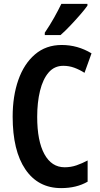

<svg xmlns="http://www.w3.org/2000/svg" viewBox="-20 -956 515 986"><path d="M305 -618Q259 -618 229.5 -583.5Q200 -549 185.5 -489.5Q171 -430 171 -356Q171 -232 208 -164.5Q245 -97 312 -97Q344 -97 373 -107Q402 -117 430 -132V-23Q373 10 294 10Q176 10 110.5 -86Q45 -182 45 -357Q45 -462 74 -545Q103 -628 159.5 -676.5Q216 -725 297 -725Q379 -725 450 -682L414 -582Q389 -598 362 -608Q335 -618 305 -618ZM429 -927Q415 -907 391 -879.5Q367 -852 340.5 -824Q314 -796 291 -776H210V-788Q237 -828 258 -865.5Q279 -903 295 -936H429Z"/></svg>

Font: Noto Sans Bengali ExtraCondensed SemiBold
Style: Regular
Weight: 600
Width: 2
Designer: Joana Ranito - Universal Thirst; Jelle Bosma - Monotype Design Team
Foundry: Universal Thirst ehf.
Version: Version 3.000; ttfautohint (v1.8.4.7-5d5b)